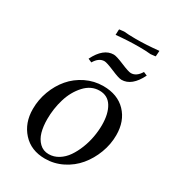

<svg xmlns="http://www.w3.org/2000/svg" viewBox="-181 -846 865 956"><g transform="rotate(30 251.5 -368.0)"><path d="M50.8 -178.2Q50.8 -231 69.3 -280.8Q87.9 -330.6 120.1 -368.4Q152.3 -406.2 199.2 -429.2Q246.1 -452.1 298.8 -452.1Q380.9 -452.1 428.5 -402.6Q476.1 -353 476.1 -272Q476.1 -219.2 457 -168.9Q438 -118.7 405.5 -79.6Q373 -40.5 325.9 -16.8Q278.8 6.8 226.1 6.8Q146 6.8 98.4 -45.7Q50.8 -98.1 50.8 -178.2ZM138.2 -169.9Q138.2 -128.4 147.2 -96.2Q156.2 -64 177.7 -43Q199.2 -22 231 -22Q260.7 -22 286.9 -38.3Q313 -54.7 331.3 -81.3Q349.6 -107.9 363 -141.8Q376.5 -175.8 382.8 -211.2Q389.2 -246.6 389.2 -279.8Q389.2 -344.7 365.2 -383.8Q341.3 -422.9 293.9 -422.9Q245.6 -422.9 209 -383.1Q172.4 -343.3 155.3 -286.6Q138.2 -230 138.2 -169.9ZM166 -533.2Q206.1 -613.8 265.1 -613.8Q280.8 -613.8 325.4 -595Q370.1 -576.2 383.8 -576.2Q415.5 -576.2 438 -613.8L459 -605Q418.9 -523.9 359.9 -523.9Q344.2 -523.9 299.6 -543Q254.9 -562 241.2 -562Q209.5 -562 187 -523.9ZM223.1 -703.1 224.1 -731 225.1 -735.8 252 -738.8Q278.8 -735.8 319.8 -735.8Q380.9 -735.8 452.1 -743.2L450.2 -714.8L449.2 -710L421.9 -707Q395 -710 355 -710Q290 -710 223.1 -703.1Z"/></g></svg>

Font: Dihjauti S
Style: Bold Italic
Weight: 700
Italic angle: -9°
Designer: T. Christopher White
Version: Version 3.0.0